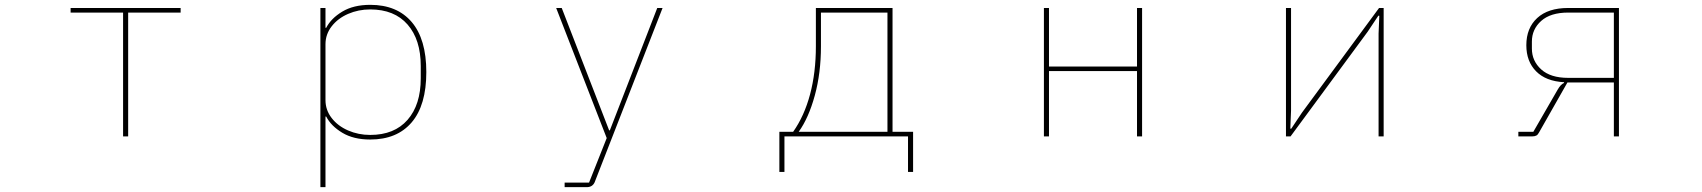

<svg xmlns="http://www.w3.org/2000/svg" viewBox="-20 -564 7040 794"><path d="M510 0H489V-512H272V-531H727V-512H510Z M1305 210V-531H1326V-449H1329Q1349 -488 1395.5 -516Q1442 -544 1511 -544Q1622 -544 1682.5 -473Q1743 -402 1743 -266Q1743 -129 1682.5 -58Q1622 13 1511 13Q1442 13 1395.5 -15Q1349 -43 1329 -82H1326V210ZM1720 -240V-291Q1720 -400 1665.5 -462.5Q1611 -525 1511 -525Q1462 -525 1419.5 -506.5Q1377 -488 1351.5 -455Q1326 -422 1326 -381V-150Q1326 -109 1351.5 -76Q1377 -43 1419.5 -24.5Q1462 -6 1511 -6Q1611 -6 1665.5 -68.5Q1720 -131 1720 -240Z M2315 210V191H2416L2489 7L2280 -531H2303L2499 -25H2502L2698 -531H2720L2439 190Q2430 210 2406 210Z M3203 147V-19H3260Q3306 -84 3330 -174Q3354 -264 3354 -373V-531H3671V-19H3756V147H3735V0H3224V147ZM3650 -19V-512H3375V-373Q3375 -262 3349.5 -169Q3324 -76 3283 -19Z M4318 0H4297V-531H4318V-289H4682V-531H4703V0H4682V-270H4318Z M5317 0H5298V-531H5319V-106L5316 -32H5320L5364 -98L5683 -531H5702V0H5681V-425L5684 -499H5680L5636 -433Z M6259 0V-19H6321L6422 -194Q6434 -215 6448 -221V-224Q6373 -228 6332.5 -269Q6292 -310 6292 -377Q6292 -448 6337 -489.5Q6382 -531 6465 -531H6675V0H6654V-223H6462L6345 -17Q6340 -7 6333.5 -3.5Q6327 0 6317 0ZM6654 -242V-512H6465Q6392 -512 6353.5 -477.5Q6315 -443 6315 -392V-363Q6315 -312 6353.5 -277Q6392 -242 6465 -242Z"/></svg>

Font: IBM Plex Sans JP Thin
Style: Regular
Weight: 100
Designer: Mike Abbink; Paul van der Laan; Pieter van Rosmalen; Wujin Sim; Yejin Wi; Jinhee Kim; Boomi Park; Yona Kim; Kichan Ma
Foundry: Sandoll Inc.
Version: Version 1.001